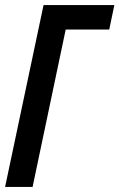

<svg xmlns="http://www.w3.org/2000/svg" viewBox="-21 -734 469 754"><path d="M-1 0 150 -714H428L408 -618H237L107 0Z"/></svg>

Font: Noto Sans ExtraCondensed SemiBold
Style: Italic
Weight: 600
Width: 2
Italic angle: -12°
Designer: Monotype Design Team
Foundry: Monotype Imaging Inc.
Version: Version 2.013; ttfautohint (v1.8.4.7-5d5b)